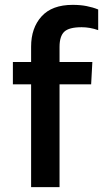

<svg xmlns="http://www.w3.org/2000/svg" viewBox="-20 -778 425 790"><path d="M108 -8V-431H33V-523H108V-586Q108 -663 151 -710.5Q194 -758 279 -758Q311 -758 336 -753Q362 -748 384 -739V-654Q350 -666 316 -666Q264 -666 244.5 -647.5Q225 -629 225 -585V-523H360L355 -431H225V-8Z"/></svg>

Font: Kanit Cyrillic
Style: Regular
Weight: 400
Designer: Katatrad Team, Sasha Pavljenko
Foundry: CadsonDemak, Pavljenko + Design
Version: Version 1.002;Fontself Maker 3.5.7